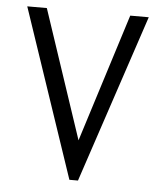

<svg xmlns="http://www.w3.org/2000/svg" viewBox="-48 -666 596 713"><g transform="rotate(5 250.0 -310.0)"><path d="M25 -624 237 4H269L478 -623H409L258 -145L98 -624Z"/></g></svg>

Font: Inconsolatazi4
Style: Regular
Weight: 400
Designer: Raph Levien, Kirill Tkachev
Foundry: Cyreal
Version: Version 1.013